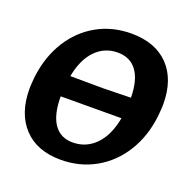

<svg xmlns="http://www.w3.org/2000/svg" viewBox="-120 -768 877 895"><g transform="rotate(20 318.0 -321.0)"><path d="M635 -394Q635 -376 631 -334Q619 -231 570 -152.5Q521 -74 444 -31Q367 12 273 12Q155 12 89.5 -58Q24 -128 24 -251Q24 -269 28 -311Q41 -414 89.5 -491.5Q138 -569 214 -611.5Q290 -654 384 -654Q503 -654 569 -585.5Q635 -517 635 -394ZM183 -370 346 -369 483 -372Q482 -459 449 -504Q416 -549 354 -549Q289 -549 244 -502.5Q199 -456 183 -370ZM474 -267 173 -266Q173 -176 205 -129.5Q237 -83 298 -83Q365 -83 411.5 -131Q458 -179 474 -267Z"/></g></svg>

Font: Alegreya ExtraBold
Style: Italic
Weight: 800
Italic angle: -7°
Designer: Juan Pablo del Peral
Foundry: Huerta Tipografica
Version: Version 2.007; ttfautohint (v1.6)